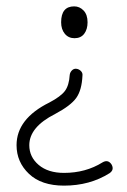

<svg xmlns="http://www.w3.org/2000/svg" viewBox="-20 -585 400 603"><path d="M181 -2Q110 -2 71 -39Q32 -76 32 -129Q32 -212 135 -263Q171 -282 184 -299.5Q197 -317 199 -350Q200 -358 206 -364Q212 -370 220 -369Q228 -368 234 -362Q240 -356 239 -348Q237 -302 219.5 -277.5Q202 -253 153 -227Q72 -186 72 -129Q72 -92 101.5 -67Q131 -42 181 -42Q249 -42 302 -75Q319 -85 330 -69Q340 -52 324 -41Q262 -2 181 -2ZM214 -465Q195 -465 183.5 -479Q172 -493 172 -515Q172 -565 213 -565Q230 -565 242.5 -552Q255 -539 255 -515Q255 -493 244.5 -479Q234 -465 214 -465Z"/></svg>

Font: Hoogli Light
Style: Regular
Weight: 300
Designer: Anand Singh Naorem
Foundry: Brand New Type
Version: Version 1.00 b007